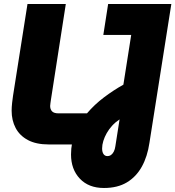

<svg xmlns="http://www.w3.org/2000/svg" viewBox="-20 -720 874 957"><path d="M223 0Q160 0 119 -22Q78 -44 58 -82Q38 -120 38 -168Q38 -186 40.5 -208.5Q43 -231 45 -243L117 -700H308L234 -224Q233 -215 231.5 -206.5Q230 -198 230 -192Q230 -175 239.5 -165Q249 -155 272 -155H443L418 0ZM498 217Q422 217 378 170.5Q334 124 334 50Q334 -9 355.5 -60.5Q377 -112 414 -155.5Q451 -199 498 -234.5Q545 -270 595 -298L634 -546H495L519 -700H834L725 -9Q715 60 687 110.5Q659 161 612.5 189Q566 217 498 217ZM515 58Q526 58 534 52Q542 46 547.5 35Q553 24 555 9L576 -125Q555 -111 539 -93.5Q523 -76 512 -56.5Q501 -37 495 -17.5Q489 2 489 20Q489 38 496 48Q503 58 515 58Z"/></svg>

Font: MuseoModerno ExtraBold
Style: Italic
Weight: 800
Italic angle: -9°
Designer: Pablo Cosgaya, Héctor Gatti, Marcela Romero, and the Authors of The MuseoModerno Project.
Foundry: Omnibus-Type Team
Version: Version 1.003